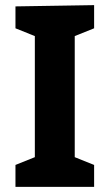

<svg xmlns="http://www.w3.org/2000/svg" viewBox="-20 -725 425 745"><path d="M40 -85 115.2 -115.2V-585L40 -615.2V-700.2L345.2 -705.1V-615.2L270 -585V-115.2L345.2 -85V0H40Z"/></svg>

Font: Kadwa
Style: Regular
Weight: 400
Designer: Sol Matas
Foundry: Sol Matas
Version: Version 1.000;PS 001.000;hotconv 1.0.70;makeotf.lib2.5.58329